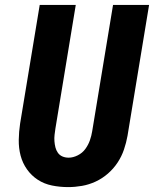

<svg xmlns="http://www.w3.org/2000/svg" viewBox="-20 -755 640 783"><path d="M258 8Q224 8 192 1.5Q160 -5 134 -22Q108 -39 90 -64.5Q72 -90 64 -120.5Q56 -151 56.5 -184.5Q57 -218 62 -251L142 -735H289L206 -231Q204 -218 202.5 -205Q201 -192 202 -179Q203 -166 206 -154Q209 -142 216 -132Q223 -122 234.5 -117Q246 -112 260 -112Q278 -112 297 -121.5Q316 -131 328 -147.5Q340 -164 346.5 -182.5Q353 -201 356 -220L441 -735H588L500 -201Q495 -173 485.5 -145Q476 -117 459.5 -92Q443 -67 420 -47Q397 -27 370 -14.5Q343 -2 314.5 3Q286 8 258 8Z"/></svg>

Font: Iosevka SS04 Heavy Extended
Style: Italic
Weight: 900
Width: 7
Italic angle: -9°
Monospace: yes
Designer: Belleve Invis
Foundry: Belleve Invis
Version: Version 19.0.0; ttfautohint (v1.8.4)